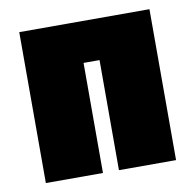

<svg xmlns="http://www.w3.org/2000/svg" viewBox="-63 -575 650 639"><g transform="rotate(-10 261.5 -255.0)"><path d="M42 0V-510H482V0H289V-372H235V0Z"/></g></svg>

Font: Saira SemiCondensed Black
Style: Regular
Weight: 900
Width: 4
Designer: Hector Gatti with collaboration of the Omnibus-Type team
Foundry: Omnibus-Type
Version: Version 1.101